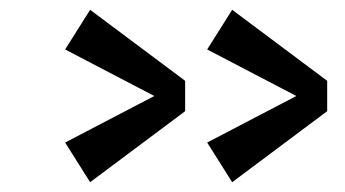

<svg xmlns="http://www.w3.org/2000/svg" viewBox="-20 -510 705 392"><path d="M113 -409 295 -314 113 -219 164 -138 358 -283V-345L164 -490ZM403 -409 585 -314 403 -219 454 -138 648 -283V-345L454 -490Z"/></svg>

Font: Space Cowgirl Black
Style: Regular
Weight: 900
Designer: Valery Marier
Foundry: Valery Marier
Version: Version 1.000;hotconv 1.0.109;makeotfexe 2.5.65596